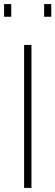

<svg xmlns="http://www.w3.org/2000/svg" viewBox="-26 -920 271 940"><path d="M92 0V-700H128V0ZM-6 -838V-900H29V-838ZM190 -838V-900H225V-838Z"/></svg>

Font: Titillium Web
Style: Thin
Weight: 200
Version: Version 1.001;PS 57.000;hotconv 1.0.70;makeotf.lib2.5.55311